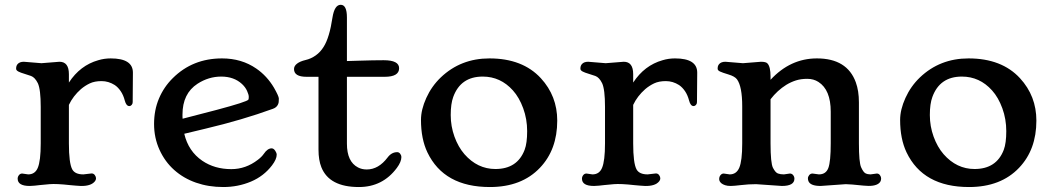

<svg xmlns="http://www.w3.org/2000/svg" viewBox="-20 -753 4306 785"><path d="M101.6 7.3Q52.2 7.3 52.2 -22.5Q52.2 -30.3 57.4 -36.9Q62.5 -43.5 70.8 -43.5L95.2 -40Q123 -40 134.3 -66.4Q146.5 -94.7 146.5 -167V-315.9Q146.5 -387.2 134.8 -412.6Q123 -436.5 106.9 -442.4Q90.8 -448.2 77.9 -451.9Q64.9 -455.6 55.4 -460.4Q45.9 -465.3 45.9 -471.9Q45.9 -478.5 47.4 -482.9Q48.8 -487.3 52.2 -491.2Q60.5 -500.5 77.6 -500.5L149.4 -494.6L223.1 -500.5Q261.7 -500.5 261.7 -449.7V-415.5Q307.6 -485.8 381.8 -506.8Q406.2 -514.2 432.6 -514.2Q523.4 -514.2 523.4 -456.1L522.5 -335.4Q522.5 -328.6 518.3 -324Q514.2 -319.3 508.8 -319.3Q496.1 -319.3 490.2 -341.8Q484.4 -364.3 473.6 -380.1Q462.9 -396 449.2 -405.3Q423.8 -421.4 395.3 -421.4Q366.7 -421.4 347.2 -412.1Q327.6 -402.8 311 -388.7Q278.8 -360.4 261.7 -324.2V-167Q261.7 -85.9 275.4 -60.5Q286.6 -40 320.8 -40L354.5 -43.9Q362.8 -43.9 367.7 -37.1Q372.6 -30.3 372.6 -23.9Q372.6 -17.6 368.4 -12.2Q364.3 -6.8 357.4 -2.4Q335.4 11.2 289.1 5.9Q277.8 4.9 266.6 3.9Q210.4 -2.4 182.6 0Q154.8 2.4 143.1 3.7Q131.3 4.9 121.6 6.1Q111.8 7.3 101.6 7.3Z M686.5 -433.6Q767.6 -514.2 887.7 -514.2Q967.8 -514.2 1027.8 -472.7Q1071.3 -442.9 1100.1 -394.5Q1120.1 -359.4 1120.1 -349.9Q1120.1 -340.3 1119.4 -335.2Q1118.7 -330.1 1116.2 -325.2Q1110.8 -313.5 1095.7 -308.1Q971.2 -262.7 818.8 -226.6L733.4 -206.1Q750 -134.8 807.1 -95.7Q857.4 -61.5 925.8 -61.5Q984.9 -61.5 1034.2 -99.6Q1049.8 -111.3 1058.6 -124Q1073.7 -146.5 1090.8 -146.5Q1101.6 -146.5 1109.4 -128.9Q1111.3 -124.5 1111.3 -120.6Q1111.3 -102.1 1092.3 -77.1Q1058.6 -32.7 1005.9 -10.5Q953.1 11.7 892.8 11.7Q832.5 11.7 781.5 -6.1Q730.5 -23.9 692.4 -57.9Q654.3 -91.8 632.1 -140.6Q609.9 -189.5 609.9 -246.1Q609.9 -302.7 629.9 -350.1Q649.9 -397.5 686.5 -433.6ZM726.6 -267.6 865.7 -303.7Q990.2 -336.9 995.6 -345.7Q997.1 -348.6 997.1 -357.2Q997.1 -365.7 990.2 -381.1Q983.4 -396.5 969.2 -409.7Q936.5 -439.9 884.3 -439.9Q833 -439.9 787.6 -410.6Q726.1 -370.6 726.1 -284.7V-276.4Q726.1 -272 726.6 -267.6Z M1548.8 -506.8Q1611.8 -506.8 1611.8 -474.1Q1611.8 -439 1552.7 -439H1398.4V-165.5Q1398.4 -91.8 1443.8 -68.4Q1459.5 -60.1 1479.5 -60.1Q1527.8 -60.1 1564.9 -109.4Q1581.1 -130.9 1604 -130.9Q1611.3 -130.9 1616.2 -124.3Q1621.1 -117.7 1621.1 -111.3Q1621.1 -91.3 1602.5 -66.4Q1544.4 11.7 1447.3 11.7Q1326.2 11.7 1293.9 -69.3Q1282.2 -98.6 1282.2 -141.1V-439H1233.4Q1182.1 -439 1182.1 -470.7Q1182.1 -483.4 1194.6 -492.9Q1207 -502.4 1229.2 -507.6Q1251.5 -512.7 1270.8 -526.4Q1290 -540 1303.2 -561.5Q1327.1 -599.1 1339.4 -681.6Q1347.7 -733.4 1373 -733.4Q1398.4 -733.4 1398.4 -681.6V-503.4L1448.7 -504.9Q1507.3 -506.8 1548.8 -506.8Z M1701.2 -262.7Q1701.2 -304.7 1722.9 -352.5Q1744.6 -400.4 1782.2 -436.5Q1863.8 -514.2 1981 -514.2Q2116.7 -514.2 2191.4 -433.1Q2258.3 -360.4 2258.3 -259.8Q2258.3 -141.1 2187.5 -66.9Q2112.8 11.7 1982.9 11.7Q1795.4 11.7 1727.5 -129.9Q1701.2 -185.1 1701.2 -262.7ZM1833 -356.4Q1822.8 -328.6 1822.8 -282.7Q1822.8 -236.8 1838.1 -194.3Q1853.5 -151.9 1878.9 -122.6Q1932.1 -62 2005.4 -62Q2095.2 -62 2125 -140.6Q2135.3 -167.5 2135.3 -216.8Q2135.3 -266.1 2119.1 -310.3Q2103 -354.5 2077.1 -383.3Q2026.4 -439.9 1953.6 -439.9Q1863.3 -439.9 1833 -356.4Z M2408.7 7.3Q2359.4 7.3 2359.4 -22.5Q2359.4 -30.3 2364.5 -36.9Q2369.6 -43.5 2377.9 -43.5L2402.3 -40Q2430.2 -40 2441.4 -66.4Q2453.6 -94.7 2453.6 -167V-315.9Q2453.6 -387.2 2441.9 -412.6Q2430.2 -436.5 2414.1 -442.4Q2397.9 -448.2 2385 -451.9Q2372.1 -455.6 2362.5 -460.4Q2353 -465.3 2353 -471.9Q2353 -478.5 2354.5 -482.9Q2356 -487.3 2359.4 -491.2Q2367.7 -500.5 2384.8 -500.5L2456.5 -494.6L2530.3 -500.5Q2568.8 -500.5 2568.8 -449.7V-415.5Q2614.7 -485.8 2689 -506.8Q2713.4 -514.2 2739.7 -514.2Q2830.6 -514.2 2830.6 -456.1L2829.6 -335.4Q2829.6 -328.6 2825.4 -324Q2821.3 -319.3 2815.9 -319.3Q2803.2 -319.3 2797.4 -341.8Q2791.5 -364.3 2780.8 -380.1Q2770 -396 2756.3 -405.3Q2731 -421.4 2702.4 -421.4Q2673.8 -421.4 2654.3 -412.1Q2634.8 -402.8 2618.2 -388.7Q2585.9 -360.4 2568.8 -324.2V-167Q2568.8 -85.9 2582.5 -60.5Q2593.8 -40 2627.9 -40L2661.6 -43.9Q2669.9 -43.9 2674.8 -37.1Q2679.7 -30.3 2679.7 -23.9Q2679.7 -17.6 2675.5 -12.2Q2671.4 -6.8 2664.6 -2.4Q2642.6 11.2 2596.2 5.9Q2585 4.9 2573.7 3.9Q2517.6 -2.4 2489.7 0Q2461.9 2.4 2450.2 3.7Q2438.5 4.9 2428.7 6.1Q2418.9 7.3 2408.7 7.3Z M3176.8 7.3 3071.3 0Q3040 0 3010 3.7Q2980 7.3 2967 7.3Q2954.1 7.3 2944.6 4.2Q2935.1 1 2929.7 -3.4Q2920.4 -11.2 2920.4 -20.8Q2920.4 -30.3 2925.8 -36.9Q2931.2 -43.5 2939 -43.5L2963.4 -40Q2990.7 -40 3002.4 -66.9Q3014.6 -95.2 3014.6 -167V-317.9Q3014.6 -399.4 2993.2 -428.7Q2983.9 -440.9 2958.5 -448.5Q2933.1 -456.1 2923.6 -460.7Q2914.1 -465.3 2914.1 -471.9Q2914.1 -478.5 2915.5 -482.9Q2917 -487.3 2920.4 -491.2Q2928.7 -500.5 2945.8 -500.5L3017.6 -494.6L3091.3 -500.5Q3112.3 -500.5 3118.2 -493.2Q3130.4 -479.5 3130.4 -439.9V-426.8Q3211.4 -514.2 3319.8 -514.2Q3443.4 -514.2 3479 -416.5Q3491.7 -381.8 3491.7 -334.5V-167Q3491.7 -89.4 3500.7 -69.1Q3509.8 -48.8 3518.6 -44.4Q3527.3 -40 3539.1 -40L3564.9 -43.5Q3573.2 -43.5 3577.9 -36.6Q3582.5 -29.8 3582.5 -23.9Q3582.5 -18.1 3580.6 -12.9Q3578.6 -7.8 3573.2 -3.4Q3555.7 10.7 3510.7 5.9Q3454.6 0 3438 0L3335 7.3Q3293 7.3 3285.2 -12.7Q3283.2 -18.1 3283.2 -24.2Q3283.2 -30.3 3288.3 -36.9Q3293.5 -43.5 3302.2 -43.5L3328.1 -40Q3356.9 -40 3366.7 -66.2Q3376.5 -92.3 3376.5 -167V-296.4Q3376.5 -385.7 3326.2 -418Q3306.6 -430.7 3280.5 -430.7Q3254.4 -430.7 3233.9 -424.1Q3213.4 -417.5 3194.8 -406.2Q3158.2 -383.3 3130.4 -347.2V-167Q3130.4 -85.9 3140.4 -66.7Q3150.4 -47.4 3160.6 -43.7Q3170.9 -40 3185.1 -40L3209.5 -43.5Q3217.8 -43.5 3222.9 -36.9Q3228 -30.3 3228 -22.5Q3228 7.3 3176.8 7.3Z M3660.2 -262.7Q3660.2 -304.7 3681.9 -352.5Q3703.6 -400.4 3741.2 -436.5Q3822.8 -514.2 3939.9 -514.2Q4075.7 -514.2 4150.4 -433.1Q4217.3 -360.4 4217.3 -259.8Q4217.3 -141.1 4146.5 -66.9Q4071.8 11.7 3941.9 11.7Q3754.4 11.7 3686.5 -129.9Q3660.2 -185.1 3660.2 -262.7ZM3792 -356.4Q3781.7 -328.6 3781.7 -282.7Q3781.7 -236.8 3797.1 -194.3Q3812.5 -151.9 3837.9 -122.6Q3891.1 -62 3964.4 -62Q4054.2 -62 4084 -140.6Q4094.2 -167.5 4094.2 -216.8Q4094.2 -266.1 4078.1 -310.3Q4062 -354.5 4036.1 -383.3Q3985.4 -439.9 3912.6 -439.9Q3822.3 -439.9 3792 -356.4Z"/></svg>

Font: Stoke
Style: Regular
Weight: 400
Designer: Nicole Fally
Foundry: Nicole Fally
Version: Version 1.002